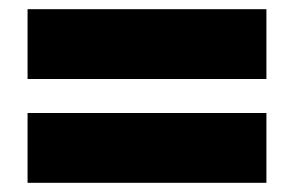

<svg xmlns="http://www.w3.org/2000/svg" viewBox="-20 -529 640 418"><path d="M40 -357V-509H560V-357ZM40 -131V-283H560V-131Z"/></svg>

Font: Tektur SemiCondensed ExtraBold
Style: Regular
Weight: 800
Width: 4
Designer: Adam Jagosz
Foundry: Adam Jagosz
Version: Version 1.005;gftools[0.9.30]